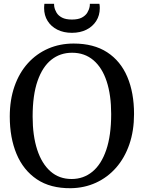

<svg xmlns="http://www.w3.org/2000/svg" viewBox="-20 -981 758 1012"><path d="M353 11Q245.5 12 174.2 -36Q103 -84 67.2 -169.5Q31.5 -255 31.5 -366.5Q31.5 -455 56.5 -526.2Q81.5 -597.5 127 -647.8Q172.5 -698 234 -724.8Q295.5 -751.5 368 -751.5Q474 -751.5 544.8 -705.5Q615.5 -659.5 651 -576Q686.5 -492.5 686.5 -380Q686.5 -292 661.8 -220.2Q637 -148.5 592 -97.2Q547 -46 486 -18Q425 10 353 11ZM357.5 -37.5Q420 -37.5 467 -76Q514 -114.5 540 -190.8Q566 -267 566 -380Q566 -480 542.2 -552.2Q518.5 -624.5 472.2 -663.8Q426 -703 360 -703Q297 -703 250.5 -666Q204 -629 178 -554.5Q152 -480 152 -366.5Q152 -266 176 -192.2Q200 -118.5 245.8 -78Q291.5 -37.5 357.5 -37.5ZM359 -808Q315.5 -808 282.5 -824.5Q249.5 -841 231 -870.5Q212.5 -900 212.5 -938.5Q212.5 -944.5 213 -950.2Q213.5 -956 214 -961H265Q265 -958.5 265.2 -954.5Q265.5 -950.5 266 -946Q269 -929.5 278.2 -914Q287.5 -898.5 307 -888.2Q326.5 -878 359 -878Q392 -878 411.2 -888.2Q430.5 -898.5 440 -914Q449.5 -929.5 452.5 -946Q453.5 -950.5 453.5 -954.5Q453.5 -958.5 453.5 -961H504Q505 -956 505.5 -950.2Q506 -944.5 506 -938.5Q506 -900 487.2 -870.5Q468.5 -841 435.5 -824.5Q402.5 -808 359 -808Z"/></svg>

Font: Merriweather 36pt
Style: Regular
Weight: 400
Designer: Eben Sorkin
Foundry: Eben Sorkin
Version: Version 2.100